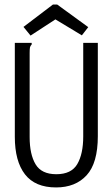

<svg xmlns="http://www.w3.org/2000/svg" viewBox="-20 -811 490 842"><path d="M226 11Q134 11 89.5 -46.5Q45 -104 45 -211V-623H119V-616Q113 -610 111.5 -603Q110 -596 110 -579V-210Q110 -134 136 -90.5Q162 -47 227 -47Q293 -47 319 -91.5Q345 -136 345 -213V-623H409V-214Q409 -96 360 -42.5Q311 11 226 11ZM114 -655 83 -693 212 -791H231L367 -692L339 -656L223 -726Z"/></svg>

Font: Inconsolata SemiCondensed
Style: Regular
Weight: 400
Width: 4
Monospace: yes
Designer: Raph Levien, Cyreal, Brenton Simpson
Foundry: Raph Levien, Cyreal, Google
Version: Version 3.000; ttfautohint (v1.8.2.53-6de2)